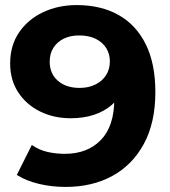

<svg xmlns="http://www.w3.org/2000/svg" viewBox="-20 -732 677 764"><path d="M241 11.8Q185.6 11.8 134.8 -0.3Q83.9 -12.4 46.9 -36L106.6 -155.1Q135.8 -134.9 169.1 -127.4Q202.4 -119.9 237.8 -119.9Q328.1 -119.9 381.5 -175.1Q434.8 -230.3 434.8 -337.8Q434.8 -355.8 433.9 -377.9Q433 -399.9 428.8 -422.2L473.1 -380.2Q455.9 -341.3 425.1 -314.8Q394.3 -288.3 353.1 -274.9Q311.9 -261.5 261.1 -261.5Q194 -261.5 139.5 -288.4Q85 -315.3 52.7 -364.3Q20.4 -413.3 20.4 -479.4Q20.4 -550.8 55.7 -602.8Q91 -654.8 151.3 -683.3Q211.6 -711.8 285.1 -711.8Q382.1 -711.8 452.2 -672.1Q522.3 -632.4 560.2 -555.5Q598.2 -478.6 598.2 -365.4Q598.2 -244.2 552.8 -160.1Q507.5 -76 427.4 -32.1Q347.3 11.8 241 11.8ZM296.9 -382.2Q332.4 -382.2 359.8 -395.8Q387.1 -409.3 402.2 -433.1Q417.2 -457 417.2 -487.4Q417.2 -517.3 402.8 -540.5Q388.3 -563.8 361 -577.4Q333.6 -591 294.5 -591Q260.2 -591 234 -578.3Q207.7 -565.6 192.8 -542.3Q177.8 -519.1 177.8 -486.8Q177.8 -438.7 210.4 -410.5Q243 -382.2 296.9 -382.2Z"/></svg>

Font: Montserrat Thin
Style: Regular
Weight: 100
Designer: Julieta Ulanovsky
Foundry: Julieta Ulanovsky
Version: Version 9.000